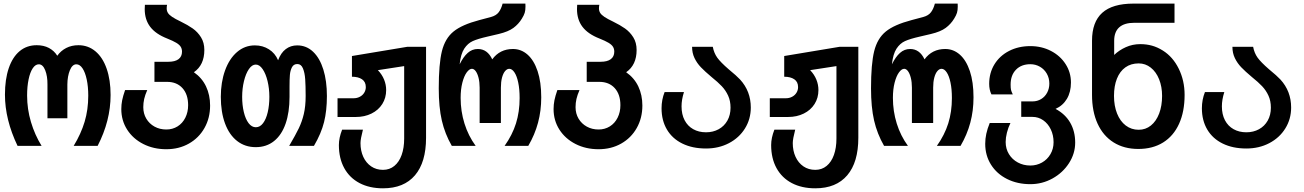

<svg xmlns="http://www.w3.org/2000/svg" viewBox="-20 -810 7240 1066"><path d="M404 -453Q381.5 -453 368 -420Q354.5 -387 354 -341V-153.5H243.5V-341Q244 -387 231 -420Q218 -453 195.5 -453Q176.5 -453 161.8 -431Q147 -409 138.8 -369.5Q130.5 -330 130.5 -279.5Q130.5 -204.5 151.8 -133Q173 -61.5 211 0H77.5Q7.5 -146 7.5 -284.5Q7.5 -369.5 28.5 -431.2Q49.5 -493 89 -526Q128.5 -559 184 -559Q222.5 -559 251.5 -543.8Q280.5 -528.5 298 -500.5Q317.5 -528 347.5 -543.5Q377.5 -559 415.5 -559Q469.5 -559 510 -525Q550.5 -491 572.2 -428.5Q594 -366 594 -282.5Q594 -139.5 522 0H389Q429.5 -66.5 449.8 -133.8Q470 -201 470 -279Q470 -329 461.5 -368.8Q453 -408.5 438 -430.8Q423 -453 404 -453Z M653.5 -204.5Q653.5 -229 658.2 -253Q663 -277 674.5 -310H797.5Q785.5 -282.5 780.5 -260.5Q775.5 -238.5 775.5 -215Q775.5 -179.5 792.2 -151.2Q809 -123 838 -107Q867 -91 903.5 -91Q938 -91 965.8 -108.2Q993.5 -125.5 1009 -156.5Q1024.5 -187.5 1024.5 -226Q1024.5 -286 993 -320.8Q961.5 -355.5 907.5 -355.5H837.5V-467H914.5Q952 -467 971.2 -481.5Q990.5 -496 990.5 -523Q990.5 -539 983.2 -550.5Q976 -562 958.5 -572.5Q941 -583 908.5 -596Q844.5 -621 814 -661Q783.5 -701 783.5 -759.5Q783.5 -775.5 784.5 -783.5H907.5Q905.5 -773.5 905.5 -763.5Q905.5 -749.5 912.2 -738.5Q919 -727.5 935.8 -716.2Q952.5 -705 984 -690Q1023 -671 1050.2 -651.8Q1077.5 -632.5 1096 -603Q1114.5 -573.5 1114.5 -532.5Q1114.5 -449 1056.5 -409Q1101.5 -377.5 1124 -330Q1146.5 -282.5 1146.5 -224Q1146.5 -154.5 1115.2 -99.2Q1084 -44 1028.8 -12.8Q973.5 18.5 903.5 18.5Q832.5 18.5 775.5 -10.5Q718.5 -39.5 686 -90.2Q653.5 -141 653.5 -204.5Z M1206 -272.5Q1206 -353.5 1229.5 -418.8Q1253 -484 1296 -521Q1339 -558 1395 -558Q1439 -558 1473.2 -536.2Q1507.5 -514.5 1524 -475.5Q1539.5 -517 1566.8 -537.5Q1594 -558 1630 -558Q1681 -558 1718.2 -522.8Q1755.5 -487.5 1775.2 -424Q1795 -360.5 1795 -277Q1795 -195.5 1779.2 -132.2Q1763.5 -69 1723 0H1585.5Q1621.5 -61.5 1639 -97.8Q1656.5 -134 1666.8 -177Q1677 -220 1677 -277Q1677 -334.5 1674.5 -370.2Q1672 -406 1662 -430.2Q1652 -454.5 1631 -454.5Q1610 -454.5 1600.8 -436.2Q1591.5 -418 1589.5 -394Q1587.5 -370 1587.5 -330.5V-272.5Q1587.5 -186.5 1565.8 -123.8Q1544 -61 1501.8 -27Q1459.5 7 1400 7Q1340.5 7 1296.8 -27Q1253 -61 1229.5 -124.2Q1206 -187.5 1206 -272.5ZM1475.5 -272.5Q1475.5 -318.5 1465.5 -359.8Q1455.5 -401 1438.2 -426.2Q1421 -451.5 1400 -451.5Q1379 -451.5 1361.8 -426.2Q1344.5 -401 1334.5 -359.5Q1324.5 -318 1324.5 -272.5Q1324.5 -226 1333.8 -187.5Q1343 -149 1360.2 -126.2Q1377.5 -103.5 1400.5 -103.5Q1423.5 -103.5 1440.5 -126Q1457.5 -148.5 1466.5 -187Q1475.5 -225.5 1475.5 -272.5Z M1861.5 -4.5Q1861.5 -44.5 1879.5 -90H1995Q1981.5 -38 1981.5 -15.5Q1981.5 27 1997 60.8Q2012.5 94.5 2040.8 113.8Q2069 133 2106.5 133Q2143 133 2169.5 111.2Q2196 89.5 2210 50.2Q2224 11 2224 -41V-443L2078 -420.5Q2101 -396.5 2112.5 -368.2Q2124 -340 2124 -310Q2124 -266.5 2102.5 -232.5Q2081 -198.5 2042.5 -179.5Q2004 -160.5 1955.5 -160.5H1854V-264.5H1943.5Q1962.5 -264.5 1978 -272.8Q1993.5 -281 2002.2 -295.2Q2011 -309.5 2011 -326.5Q2011 -355.5 1990 -369.8Q1969 -384 1934 -384V-499L2240.5 -550H2345.5V-45Q2345.5 91 2284 163.2Q2222.5 235.5 2106.5 235.5Q2031.5 235.5 1976.2 206.5Q1921 177.5 1891.2 123.2Q1861.5 69 1861.5 -4.5Z M2416 -319.5Q2416 -455 2433.5 -525.8Q2451 -596.5 2497.8 -634.8Q2544.5 -673 2641.5 -698.5L2705.5 -715.5Q2735 -723.5 2749 -742.2Q2763 -761 2770.5 -790H2897Q2897.5 -784.5 2897.5 -774Q2897.5 -752.5 2893.2 -738.8Q2889 -725 2877.5 -706.5Q2859 -676 2830.5 -655Q2802 -634 2749.5 -621.5L2685.5 -606.5Q2633 -594.5 2605 -582Q2577 -569.5 2557.5 -539.8Q2538 -510 2532 -453Q2552.5 -494.5 2576.8 -516.2Q2601 -538 2633 -538Q2686 -538 2713 -480.5Q2755 -538 2828 -538Q2873.5 -538 2909 -506.8Q2944.5 -475.5 2964.8 -415Q2985 -354.5 2985 -269.5Q2985 -195 2967.2 -128.8Q2949.5 -62.5 2913 0H2781.5Q2824.5 -60.5 2844.8 -125Q2865 -189.5 2865 -265.5Q2865 -315 2857.2 -351.8Q2849.5 -388.5 2836.2 -408.2Q2823 -428 2807.5 -428Q2795 -428 2784.2 -415.2Q2773.5 -402.5 2767.2 -378.8Q2761 -355 2761 -323.5V-127H2643V-323.5Q2643 -354 2637 -377.8Q2631 -401.5 2621.2 -414.8Q2611.5 -428 2600 -428Q2586 -428 2571.2 -408Q2556.5 -388 2547 -351Q2537.5 -314 2537.5 -266.5Q2537.5 -192.5 2558.8 -124.2Q2580 -56 2621 0H2488.5Q2450 -67 2433 -141Q2416 -215 2416 -319.5Z M3053.5 -204.5Q3053.5 -229 3058.2 -253Q3063 -277 3074.5 -310H3197.5Q3185.5 -282.5 3180.5 -260.5Q3175.5 -238.5 3175.5 -215Q3175.5 -179.5 3192.2 -151.2Q3209 -123 3238 -107Q3267 -91 3303.5 -91Q3338 -91 3365.8 -108.2Q3393.5 -125.5 3409 -156.5Q3424.5 -187.5 3424.5 -226Q3424.5 -286 3393 -320.8Q3361.5 -355.5 3307.5 -355.5H3237.5V-467H3314.5Q3352 -467 3371.2 -481.5Q3390.5 -496 3390.5 -523Q3390.5 -539 3383.2 -550.5Q3376 -562 3358.5 -572.5Q3341 -583 3308.5 -596Q3244.5 -621 3214 -661Q3183.5 -701 3183.5 -759.5Q3183.5 -775.5 3184.5 -783.5H3307.5Q3305.5 -773.5 3305.5 -763.5Q3305.5 -749.5 3312.2 -738.5Q3319 -727.5 3335.8 -716.2Q3352.5 -705 3384 -690Q3423 -671 3450.2 -651.8Q3477.5 -632.5 3496 -603Q3514.5 -573.5 3514.5 -532.5Q3514.5 -449 3456.5 -409Q3501.5 -377.5 3524 -330Q3546.5 -282.5 3546.5 -224Q3546.5 -154.5 3515.2 -99.2Q3484 -44 3428.8 -12.8Q3373.5 18.5 3303.5 18.5Q3232.5 18.5 3175.5 -10.5Q3118.5 -39.5 3086 -90.2Q3053.5 -141 3053.5 -204.5Z M3653 -209Q3653 -256 3670 -299H3777.5Q3764 -256.5 3764 -219.5Q3764 -175 3781 -142.5Q3798 -110 3828.8 -92.8Q3859.5 -75.5 3900 -75.5Q3939 -75.5 3970 -92.5Q4001 -109.5 4018.5 -140.5Q4036 -171.5 4036 -212Q4036 -250 4022.5 -279.2Q4009 -308.5 3987.5 -331.2Q3966 -354 3930.5 -382.5Q3893.5 -413.5 3871.5 -436.5Q3849.5 -459.5 3836 -487.5Q3822.5 -515.5 3822.5 -550H3937.5Q3944 -515.5 3962.2 -490Q3980.5 -464.5 4025.5 -425.5Q4070.5 -388.5 4089 -368.5Q4148.5 -303.5 4148.5 -213Q4148.5 -149 4116.2 -97Q4084 -45 4027.2 -15.2Q3970.5 14.5 3900 14.5Q3824.5 14.5 3768.8 -12.8Q3713 -40 3683 -90.5Q3653 -141 3653 -209Z M4261.5 -4.5Q4261.5 -44.5 4279.5 -90H4395Q4381.5 -38 4381.5 -15.5Q4381.5 27 4397 60.8Q4412.5 94.5 4440.8 113.8Q4469 133 4506.5 133Q4543 133 4569.5 111.2Q4596 89.5 4610 50.2Q4624 11 4624 -41V-443L4478 -420.5Q4501 -396.5 4512.5 -368.2Q4524 -340 4524 -310Q4524 -266.5 4502.5 -232.5Q4481 -198.5 4442.5 -179.5Q4404 -160.5 4355.5 -160.5H4254V-264.5H4343.5Q4362.5 -264.5 4378 -272.8Q4393.5 -281 4402.2 -295.2Q4411 -309.5 4411 -326.5Q4411 -355.5 4390 -369.8Q4369 -384 4334 -384V-499L4640.5 -550H4745.5V-45Q4745.5 91 4684 163.2Q4622.5 235.5 4506.5 235.5Q4431.5 235.5 4376.2 206.5Q4321 177.5 4291.2 123.2Q4261.5 69 4261.5 -4.5Z M4816 -319.5Q4816 -455 4833.5 -525.8Q4851 -596.5 4897.8 -634.8Q4944.5 -673 5041.5 -698.5L5105.5 -715.5Q5135 -723.5 5149 -742.2Q5163 -761 5170.5 -790H5297Q5297.5 -784.5 5297.5 -774Q5297.5 -752.5 5293.2 -738.8Q5289 -725 5277.5 -706.5Q5259 -676 5230.5 -655Q5202 -634 5149.5 -621.5L5085.5 -606.5Q5033 -594.5 5005 -582Q4977 -569.5 4957.5 -539.8Q4938 -510 4932 -453Q4952.5 -494.5 4976.8 -516.2Q5001 -538 5033 -538Q5086 -538 5113 -480.5Q5155 -538 5228 -538Q5273.5 -538 5309 -506.8Q5344.5 -475.5 5364.8 -415Q5385 -354.5 5385 -269.5Q5385 -195 5367.2 -128.8Q5349.5 -62.5 5313 0H5181.5Q5224.5 -60.5 5244.8 -125Q5265 -189.5 5265 -265.5Q5265 -315 5257.2 -351.8Q5249.5 -388.5 5236.2 -408.2Q5223 -428 5207.5 -428Q5195 -428 5184.2 -415.2Q5173.5 -402.5 5167.2 -378.8Q5161 -355 5161 -323.5V-127H5043V-323.5Q5043 -354 5037 -377.8Q5031 -401.5 5021.2 -414.8Q5011.5 -428 5000 -428Q4986 -428 4971.2 -408Q4956.5 -388 4947 -351Q4937.5 -314 4937.5 -266.5Q4937.5 -192.5 4958.8 -124.2Q4980 -56 5021 0H4888.5Q4850 -67 4833 -141Q4816 -215 4816 -319.5Z M5450 -11.5Q5450 -39.5 5456 -67.2Q5462 -95 5475 -127H5590Q5577.5 -101.5 5570.5 -73.5Q5563.5 -45.5 5563.5 -21.5Q5563.5 16 5581.8 45.8Q5600 75.5 5631.2 92.2Q5662.5 109 5700.5 109Q5735.5 109 5765 92.5Q5794.5 76 5812 46.2Q5829.5 16.5 5829.5 -20.5Q5829.5 -59.5 5814 -91.8Q5798.5 -124 5771.8 -142.5Q5745 -161 5712.5 -161H5650V-247H5712.5Q5739 -247 5760.5 -260Q5782 -273 5794 -295.8Q5806 -318.5 5806 -346Q5806 -376.5 5792 -401Q5778 -425.5 5753.8 -439.5Q5729.5 -453.5 5700.5 -453.5Q5650.5 -453.5 5620.8 -423Q5591 -392.5 5591 -340.5Q5591 -321 5593.2 -311.2Q5595.5 -301.5 5603 -286H5484.5Q5472 -311 5472 -344.5Q5472 -405 5501.2 -452.8Q5530.5 -500.5 5582.5 -527.2Q5634.5 -554 5700.5 -554Q5763.5 -554 5815 -527.2Q5866.5 -500.5 5896.2 -454.2Q5926 -408 5926 -352Q5926 -299 5903.5 -261.2Q5881 -223.5 5840.5 -205.5Q5894 -177 5921.8 -129Q5949.5 -81 5949.5 -18.5Q5949.5 42.5 5915.2 95.8Q5881 149 5823.8 180.8Q5766.5 212.5 5700.5 212.5Q5628.5 212.5 5571.2 183.8Q5514 155 5482 104Q5450 53 5450 -11.5Z M6043 -283V-584Q6043 -688 6099.8 -739Q6156.5 -790 6273 -790H6501V-683.5H6278Q6222 -683.5 6194 -658.2Q6166 -633 6166 -583.5V-505Q6193.5 -531.5 6230.8 -548.2Q6268 -565 6311 -565Q6345.5 -565 6376 -556.5Q6406.5 -548 6436 -529.5Q6492 -494.5 6524.5 -428.5Q6557 -362.5 6557 -283Q6557 -190 6526.2 -122.5Q6495.5 -55 6437.8 -19Q6380 17 6300 17Q6221 17 6163 -19.2Q6105 -55.5 6074 -123.2Q6043 -191 6043 -283ZM6432 -277.5Q6432 -328.5 6415.5 -369.8Q6399 -411 6369.2 -434.5Q6339.5 -458 6302 -458Q6259 -458 6228.2 -436Q6197.5 -414 6181.2 -373.2Q6165 -332.5 6165 -277.5Q6165 -222.5 6182 -179.8Q6199 -137 6230.2 -113.2Q6261.5 -89.5 6302 -89.5Q6340.5 -89.5 6370 -113.2Q6399.5 -137 6415.8 -179.8Q6432 -222.5 6432 -277.5Z M6653 -209Q6653 -256 6670 -299H6777.5Q6764 -256.5 6764 -219.5Q6764 -175 6781 -142.5Q6798 -110 6828.8 -92.8Q6859.5 -75.5 6900 -75.5Q6939 -75.5 6970 -92.5Q7001 -109.5 7018.5 -140.5Q7036 -171.5 7036 -212Q7036 -250 7022.5 -279.2Q7009 -308.5 6987.5 -331.2Q6966 -354 6930.5 -382.5Q6893.5 -413.5 6871.5 -436.5Q6849.5 -459.5 6836 -487.5Q6822.5 -515.5 6822.5 -550H6937.5Q6944 -515.5 6962.2 -490Q6980.5 -464.5 7025.5 -425.5Q7070.5 -388.5 7089 -368.5Q7148.5 -303.5 7148.5 -213Q7148.5 -149 7116.2 -97Q7084 -45 7027.2 -15.2Q6970.5 14.5 6900 14.5Q6824.5 14.5 6768.8 -12.8Q6713 -40 6683 -90.5Q6653 -141 6653 -209Z"/></svg>

Font: JuliaMono
Style: Bold
Weight: 700
Monospace: yes
Designer: cormullion
Foundry: corm
Version: Version 0.055; ttfautohint (v1.8.4)